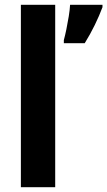

<svg xmlns="http://www.w3.org/2000/svg" viewBox="-20 -780 447 800"><path d="M210 0H67V-760H210ZM407 -750Q394 -715 375 -676Q356 -637 333 -600H246V-613Q251 -631 256.5 -657.5Q262 -684 266.5 -712Q271 -740 272 -760H407Z"/></svg>

Font: Noto Sans Hebrew SemiCondensed
Style: Bold
Weight: 700
Width: 4
Designer: Monotype Design Team
Foundry: Monotype Imaging Inc.
Version: Version 2.004; ttfautohint (v1.8.4.7-5d5b)